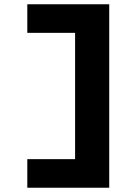

<svg xmlns="http://www.w3.org/2000/svg" viewBox="-20 -770 640 900"><path d="M108 110V-24H332V-616H108V-750H492V110Z"/></svg>

Font: Geist Mono ExtraBold
Style: Regular
Weight: 800
Monospace: yes
Designer: Basement.studio, Andrés Briganti, Mateo Zaragoza
Foundry: Basement.studio, Vercel, Andrés Briganti, Guido Ferreyra, Mateo Zaragoza
Version: Version 1.500; ttfautohint (v1.8.4.7-5d5b)